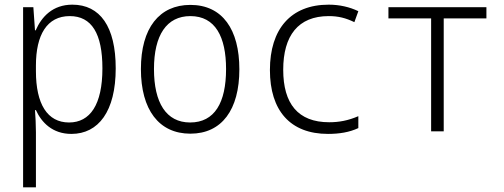

<svg xmlns="http://www.w3.org/2000/svg" viewBox="-20 -563 2160 823"><path d="M79 240H134V4C134 -28 132 -64 130 -91H134C158 -38 205 11 286 11C402 11 476 -86 476 -270C476 -449 409 -543 290 -543C206 -543 158 -491 133 -433H130L123 -532H79ZM276 -38C183 -38 134 -117 134 -258V-282C134 -413 181 -494 279 -494C373 -494 419 -419 419 -270C419 -114 366 -38 276 -38Z M796 10C931 10 1006 -93 1006 -266C1006 -436 934 -542 796 -542C663 -542 584 -443 584 -267C584 -93 661 10 796 10ZM795 -38C692 -38 640 -123 640 -267C640 -412 694 -494 796 -494C903 -494 949 -405 949 -267C949 -123 900 -38 795 -38Z M1386 11C1434 11 1478 4 1516 -14V-65C1472 -46 1433 -39 1391 -39C1257 -39 1194 -119 1194 -264C1194 -410 1258 -494 1389 -494C1430 -494 1462 -486 1499 -468L1516 -515C1479 -533 1435 -543 1389 -543C1226 -543 1137 -438 1137 -263C1137 -89 1224 11 1386 11Z M1828 0H1882V-484H2065V-532H1645V-484H1828Z"/></svg>

Font: Noto Sans Mono Condensed Light
Style: Regular
Weight: 300
Width: 3
Designer: Monotype Design Team
Foundry: Monotype Imaging Inc.
Version: Version 2.014